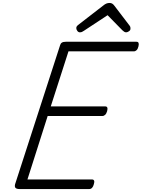

<svg xmlns="http://www.w3.org/2000/svg" viewBox="-20 -1281 960 1301"><path d="M113 0Q94 0 86 -7Q78 -14 82 -32L387 -974Q390 -986 399 -992Q408 -998 426 -998H905Q916 -998 919 -989.5Q922 -981 918 -966Q914 -949 905.5 -941Q897 -933 887 -933H444L324 -560H693Q704 -560 707 -552Q710 -544 706 -528Q701 -511 692.5 -503Q684 -495 674 -495H303L166 -65H603Q614 -65 617.5 -57Q621 -49 616 -33Q612 -17 604 -8.5Q596 0 585 0ZM521 -1062Q511 -1062 504 -1071.5Q497 -1081 497 -1090Q497 -1098 500 -1102Q503 -1106 507 -1110L679 -1243Q691 -1253 701 -1257Q711 -1261 723 -1261Q733 -1261 741 -1256Q749 -1251 756 -1241L859 -1106Q863 -1100 863.5 -1095.5Q864 -1091 864 -1086Q864 -1076 853.5 -1069Q843 -1062 835 -1062Q827 -1062 821.5 -1066Q816 -1070 809 -1076L709 -1178L548 -1072Q541 -1067 535 -1064.5Q529 -1062 521 -1062Z"/></svg>

Font: Playwrite RO Light
Style: Regular
Weight: 300
Version: Version 1.002